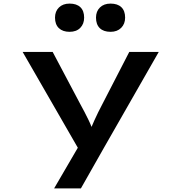

<svg xmlns="http://www.w3.org/2000/svg" viewBox="-20 -818 1009 1068"><path d="M281 230 439 -41 432 37 106 -529H273L426 -240Q452 -193 472.5 -150.5Q493 -108 504 -69H472Q485 -104 505 -148.5Q525 -193 550 -240L699 -529H863L557 6L430 230ZM595 -641Q556 -641 535 -661.5Q514 -682 514 -720Q514 -755 536 -776.5Q558 -798 595 -798Q634 -798 655 -778Q676 -758 676 -720Q676 -685 654 -663Q632 -641 595 -641ZM367 -641Q329 -641 307.5 -661.5Q286 -682 286 -720Q286 -755 308 -776.5Q330 -798 367 -798Q406 -798 427 -778Q448 -758 448 -720Q448 -685 426.5 -663Q405 -641 367 -641Z"/></svg>

Font: Lexend Zetta SemiBold
Style: Regular
Weight: 600
Designer: Bonnie Shaver-Troup, Thomas Jockin
Foundry: Lexend
Version: Version 1.007